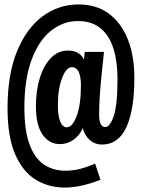

<svg xmlns="http://www.w3.org/2000/svg" viewBox="-20 -730 640 866"><path d="M433 81Q344 116 272 116Q199 116 140.5 80Q82 44 48 -35Q14 -114 14 -242Q14 -394 56.5 -498Q99 -602 171.5 -656Q244 -710 335 -710Q415 -710 471 -668.5Q527 -627 556.5 -552.5Q586 -478 586 -379Q586 -234 550 -156Q514 -78 439 -78Q409 -78 386 -97.5Q363 -117 353 -152Q338 -117 310 -98.5Q282 -80 252 -80Q201 -80 171.5 -123.5Q142 -167 142 -250Q142 -321 159.5 -378Q177 -435 209.5 -468.5Q242 -502 287 -502Q314 -502 332 -491Q350 -480 359 -461L362 -496H449Q444 -447 438.5 -395Q433 -343 430 -296Q427 -249 427 -213Q427 -157 455 -157Q476 -157 493 -206.5Q510 -256 510 -376Q510 -453 491.5 -511.5Q473 -570 433.5 -602.5Q394 -635 332 -635Q264 -635 209 -590.5Q154 -546 122 -459Q90 -372 90 -245Q90 -139 114 -76.5Q138 -14 179.5 13Q221 40 274 40Q308 40 340 32Q372 24 409 8ZM281 -156Q307 -156 326 -207Q345 -258 345 -345Q345 -384 335 -405.5Q325 -427 304 -427Q279 -427 260 -378Q241 -329 241 -254Q241 -208 251.5 -182Q262 -156 281 -156Z"/></svg>

Font: Geist Mono
Style: Bold
Weight: 700
Monospace: yes
Designer: Basement.studio, Andrés Briganti, Mateo Zaragoza
Foundry: Basement.studio, Vercel, Andrés Briganti, Guido Ferreyra, Mateo Zaragoza
Version: Version 1.500; ttfautohint (v1.8.4.7-5d5b)